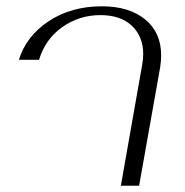

<svg xmlns="http://www.w3.org/2000/svg" viewBox="-20 -590 589 610"><path d="M432 -386Q435 -403 435 -418Q435 -474 399 -508Q363 -542 299 -542Q232 -542 178 -504Q124 -466 104 -400H40Q63 -475 134.5 -522.5Q206 -570 304 -570Q390 -570 441 -528.5Q492 -487 492 -414Q492 -397 489 -377L422 0H364Z"/></svg>

Font: Fahkwang ExtraLight
Style: Italic
Weight: 275
Italic angle: -10°
Designer: Suppakit Chalermlarp | Katatrad Co.,Ltd.
Foundry: Cadson Demak Co.,Ltd.
Version: Version 1.000; ttfautohint (v1.6)